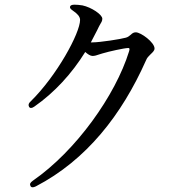

<svg xmlns="http://www.w3.org/2000/svg" viewBox="-20 -769 790 820"><path d="M104 -313C108 -306 116 -306 127 -314C213 -374 287 -455 344 -547C354 -538 366 -530 375 -530C384 -530 394 -533 405 -537L418 -541C444 -549 512 -564 528 -564C533 -564 535 -561 531 -549C473 -362 305 -125 120 3C109 11 106 17 110 25C113 32 121 33 133 27C350 -86 500 -279 603 -510C608 -523 615 -529 622 -536C631 -545 640 -552 640 -562C640 -588 582 -631 560 -631C551 -631 545 -627 539 -621C533 -616 526 -610 517 -608C497 -602 407 -588 375 -588H368L395 -640C400 -651 403 -656 406 -662C412 -672 417 -679 417 -689C417 -707 370 -738 332 -746C319 -748 308 -749 298 -749C287 -749 280 -746 279 -740C278 -734 282 -730 292 -723C310 -711 322 -698 322 -684C322 -628 223 -446 111 -336C102 -328 100 -321 104 -313Z"/></svg>

Font: 寒蝉锦书宋 CompactLight
Style: Bold
Weight: 400
Width: 4
Designer: 寒蝉锦书宋{Warren} 思源宋体{Ryoko NISHIZUKA 西塚涼子 (kana & ideographs); Frank Grießhammer (Latin, Greek & Cyrillic); Wenlong ZHANG 
Foundry: Adobe & ChillType
Version: Version 2.000;Glyphs 3.1.1 (3135)